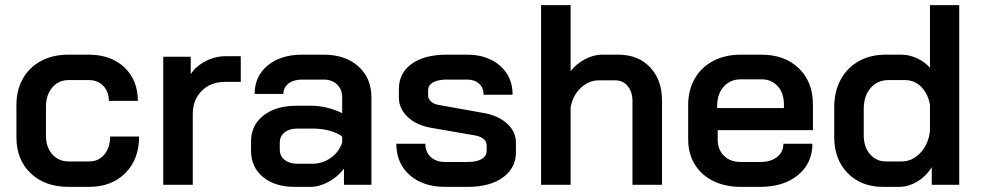

<svg xmlns="http://www.w3.org/2000/svg" viewBox="-20 -720 3821 748"><path d="M44 -185V-311Q44 -369 69 -413.5Q94 -458 140 -482.5Q186 -507 246 -507H326Q412 -507 464.5 -457.5Q517 -408 517 -327H404Q404 -363 382.5 -385.5Q361 -408 326 -408H247Q208 -408 183.5 -379Q159 -350 159 -304V-192Q159 -147 183.5 -119Q208 -91 248 -91H327Q364 -91 386.5 -118Q409 -145 409 -188H522Q522 -100 468.5 -46Q415 8 327 8H247Q155 8 99.5 -45Q44 -98 44 -185Z M616 -499H723V-431Q743 -462 780.5 -481.5Q818 -501 858 -501H918V-401H858Q801 -401 766 -366Q731 -331 731 -275V0H616Z M958 -133V-169Q958 -232 1006.5 -270Q1055 -308 1134 -308H1196Q1224 -308 1256 -300Q1288 -292 1313 -279V-341Q1313 -372 1293 -391Q1273 -410 1241 -410H1157Q1124 -410 1104 -394.5Q1084 -379 1084 -354H972Q972 -423 1023 -465Q1074 -507 1157 -507H1241Q1325 -507 1376 -461.5Q1427 -416 1427 -341V0H1320V-63Q1296 -31 1260 -11.5Q1224 8 1189 8H1127Q1051 8 1004.5 -30.5Q958 -69 958 -133ZM1196 -82Q1236 -82 1268 -104.5Q1300 -127 1313 -164V-188Q1296 -202 1265 -210.5Q1234 -219 1200 -219H1137Q1107 -219 1088.5 -204Q1070 -189 1070 -165V-137Q1070 -112 1089 -97Q1108 -82 1139 -82Z M1524 -160H1637Q1637 -128 1658 -108.5Q1679 -89 1714 -89H1803Q1837 -89 1856.5 -100.5Q1876 -112 1876 -132V-154Q1876 -168 1864.5 -178Q1853 -188 1833 -192L1660 -222Q1602 -232 1568 -264.5Q1534 -297 1534 -340V-373Q1534 -435 1583.5 -471Q1633 -507 1720 -507H1800Q1879 -507 1928 -464Q1977 -421 1977 -351H1864Q1864 -378 1846.5 -394Q1829 -410 1800 -410H1721Q1686 -410 1667 -399Q1648 -388 1648 -368V-348Q1648 -334 1659.5 -324Q1671 -314 1690 -311L1869 -279Q1924 -268 1957 -237Q1990 -206 1990 -164V-127Q1990 -65 1939 -28.5Q1888 8 1803 8H1714Q1628 8 1576 -38Q1524 -84 1524 -160Z M2088 -700H2203V-443Q2226 -472 2259.5 -489.5Q2293 -507 2325 -507H2389Q2466 -507 2512.5 -458Q2559 -409 2559 -329V0H2444V-326Q2444 -362 2425.5 -384.5Q2407 -407 2377 -407H2313Q2274 -407 2243 -378Q2212 -349 2203 -302V0H2088Z M2661 -177V-311Q2661 -369 2686.5 -413.5Q2712 -458 2758.5 -482.5Q2805 -507 2866 -507H2946Q3037 -507 3092 -454Q3147 -401 3147 -313V-213H2776V-177Q2776 -137 2800.5 -113Q2825 -89 2866 -89H2943Q2983 -89 3007.5 -108.5Q3032 -128 3032 -160H3145Q3145 -84 3089 -38Q3033 8 2942 8H2866Q2805 8 2758.5 -15Q2712 -38 2686.5 -80Q2661 -122 2661 -177ZM3034 -299V-313Q3034 -357 3010 -384Q2986 -411 2947 -411H2866Q2825 -411 2799.5 -382.5Q2774 -354 2774 -308V-299Z M3230 -186V-302Q3230 -363 3255 -409.5Q3280 -456 3325.5 -481.5Q3371 -507 3430 -507H3491Q3522 -507 3552.5 -493Q3583 -479 3603 -456V-700H3717V0H3610V-69Q3589 -34 3554 -13Q3519 8 3483 8H3420Q3335 8 3282.5 -45.5Q3230 -99 3230 -186ZM3492 -91Q3535 -91 3566.5 -125.5Q3598 -160 3603 -211V-311Q3596 -354 3569.5 -381Q3543 -408 3506 -408H3442Q3398 -408 3371.5 -377Q3345 -346 3345 -296V-193Q3345 -147 3369.5 -119Q3394 -91 3432 -91Z"/></svg>

Font: Bai Jamjuree SemiBold
Style: Regular
Weight: 600
Version: Version 1.000; ttfautohint (v1.6)